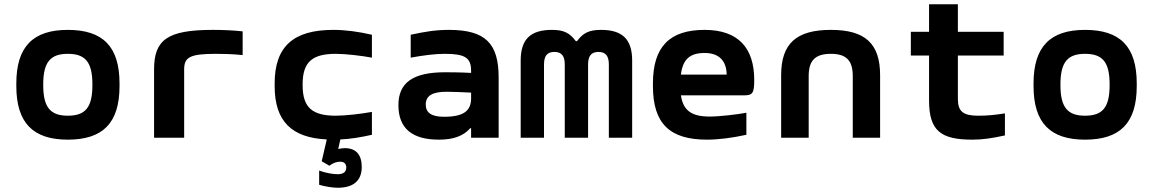

<svg xmlns="http://www.w3.org/2000/svg" viewBox="-20 -650 5440 906"><path d="M57 -256V-244C57 -69 137 9 300 9C465 9 544 -69 544 -244V-256C544 -431 465 -509 300 -509C137 -509 57 -431 57 -256ZM184 -248V-252C184 -358 219 -396 300 -396C382 -396 416 -358 416 -252V-248C416 -142 382 -104 300 -104C219 -104 184 -142 184 -248Z M998 -396C1028 -396 1082 -395 1125 -390V-502C1079 -507 1032 -509 984 -509C768 -509 707 -461 707 -322V0H849V-322C849 -379 874 -396 998 -396Z M1276 -256V-244C1276 -77 1357 0 1522 8L1498 111L1534 132C1552 119 1568 113 1585 113C1604 113 1614 123 1614 140C1614 161 1601 172 1573 172C1553 172 1519 167 1486 155V222C1516 231 1553 236 1574 236C1648 236 1687 202 1687 138C1687 79 1659 49 1607 49C1596 49 1586 51 1576 53L1586 8C1633 6 1682 -2 1735 -14V-122C1687 -113 1610 -104 1565 -104C1456 -104 1408 -140 1408 -248V-252C1408 -360 1456 -396 1565 -396C1610 -396 1687 -387 1735 -378V-486C1670 -501 1609 -509 1553 -509C1367 -509 1276 -433 1276 -256Z M2098 -509C2037 -509 1987 -501 1918 -486V-378C1979 -389 2032 -396 2079 -396C2175 -396 2203 -377 2203 -316V-306C2146 -309 2102 -309 2080 -309C1929 -309 1860 -260 1860 -154C1860 -44 1925 9 2051 9C2115 9 2165 -6 2199 -45H2203V0H2333V-284C2333 -445 2271 -509 2098 -509ZM1989 -157C1989 -198 2020 -217 2087 -217C2114 -217 2161 -215 2203 -213V-186C2203 -128 2169 -99 2076 -99C2017 -99 1989 -117 1989 -157Z M2437 -364V0H2547V-346C2547 -387 2563 -405 2596 -405C2629 -405 2645 -387 2645 -346V0H2755V-346C2755 -387 2771 -405 2804 -405C2837 -405 2853 -387 2853 -346V0H2963V-364C2963 -465 2917 -509 2816 -509C2759 -509 2731 -494 2703 -456H2697C2669 -494 2641 -509 2585 -509C2483 -509 2437 -465 2437 -364Z M3539 -273C3539 -422 3465 -509 3305 -509C3141 -509 3061 -431 3061 -256V-244C3061 -66 3141 9 3316 9C3369 9 3433 1 3502 -14V-118C3460 -110 3375 -100 3329 -100C3245 -100 3204 -127 3193 -200H3489C3531 -200 3539 -209 3539 -273ZM3193 -298C3202 -370 3235 -400 3305 -400C3373 -400 3408 -363 3409 -298Z M3666 -295V0H3796V-291C3796 -364 3826 -396 3901 -396C3974 -396 4004 -364 4004 -291V0H4133V-295C4133 -444 4063 -509 3901 -509C3737 -509 3666 -444 3666 -295Z M4596 -104C4525 -104 4500 -124 4500 -183V-388H4716V-500H4500V-630H4364V-500H4278V-388H4364V-176C4364 -34 4418 9 4568 9C4618 9 4663 2 4722 -11V-115C4672 -107 4636 -104 4596 -104Z M4857 -256V-244C4857 -69 4937 9 5100 9C5265 9 5344 -69 5344 -244V-256C5344 -431 5265 -509 5100 -509C4937 -509 4857 -431 4857 -256ZM4984 -248V-252C4984 -358 5019 -396 5100 -396C5182 -396 5216 -358 5216 -252V-248C5216 -142 5182 -104 5100 -104C5019 -104 4984 -142 4984 -248Z"/></svg>

Font: LT Wave Mono Bold
Style: Regular
Weight: 700
Designer: Daniel Lyons
Version: Version 2.5 (Glyphs App)